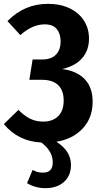

<svg xmlns="http://www.w3.org/2000/svg" viewBox="-21 -728 527 1001"><path d="M273 11Q349 59 349 132Q349 188 312.5 220.5Q276 253 216 253Q163 253 120 227L149 158Q163 165 174.5 168.5Q186 172 203 172Q254 172 254 119Q254 59 194 15Q74 9 -1 -81L75 -155Q106 -124 136.5 -109Q167 -94 204 -94Q254 -94 282.5 -122.5Q311 -151 311 -204Q311 -256 282.5 -284Q254 -312 197 -312H132L149 -418H200Q246 -418 270.5 -443Q295 -468 295 -512Q295 -552 275 -576.5Q255 -601 212 -601Q148 -601 85 -545L18 -618Q106 -708 229 -708Q294 -708 342.5 -684.5Q391 -661 417 -620Q443 -579 443 -527Q443 -466 407.5 -425Q372 -384 303 -368Q378 -359 420 -316Q462 -273 462 -197Q462 -114 410.5 -58.5Q359 -3 273 11Z"/></svg>

Font: Fira Sans Condensed SemiBold
Style: Regular
Weight: 600
Width: 3
Designer: bBox Type GmbH & Carrois Corporate GbR & Edenspiekermann AG
Foundry: bBox Type GmbH & Carrois Corporate GbR & Edenspiekermann AG
Version: Version 4.301